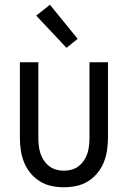

<svg xmlns="http://www.w3.org/2000/svg" viewBox="-20 -783 540 811"><path d="M250 8Q224 8 197.5 2.5Q171 -3 148.5 -17Q126 -31 109 -51.5Q92 -72 82 -96.5Q72 -121 68 -147.5Q64 -174 64 -200V-520H142V-200Q142 -183 144 -166.5Q146 -150 151 -134.5Q156 -119 165.5 -105Q175 -91 188 -81Q201 -71 217 -66.5Q233 -62 250 -62Q267 -62 283 -66.5Q299 -71 312 -81Q325 -91 334.5 -105Q344 -119 349 -134.5Q354 -150 356 -166.5Q358 -183 358 -200V-520H436V-200Q436 -174 432 -147.5Q428 -121 418 -96.5Q408 -72 391 -51.5Q374 -31 351.5 -17Q329 -3 302.5 2.5Q276 8 250 8ZM261 -581 133 -717 191 -763 308 -619Z"/></svg>

Font: Huly
Style: Regular
Weight: 400
Designer: Belleve Invis
Foundry: Belleve Invis
Version: Version 33.2.5; ttfautohint (v1.8.4)